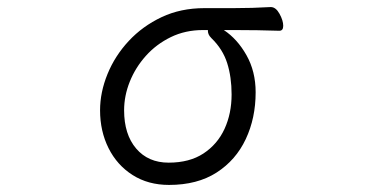

<svg xmlns="http://www.w3.org/2000/svg" viewBox="-20 -505 1040 543"><path d="M746 -485Q760 -485 770.5 -466Q781 -447 781 -432Q781 -418 770 -418Q737 -419 708 -419.5Q679 -420 644 -420H613Q651 -395 677 -349Q703 -303 703 -244Q703 -171 675 -111.5Q647 -52 592.5 -17Q538 18 458 18Q399 18 355 -10Q311 -38 287 -86Q263 -134 263 -193Q263 -244 284 -295.5Q305 -347 344 -389Q383 -431 437 -456.5Q491 -482 558 -482H640Q694 -482 745 -485ZM568 -420H554Q504 -420 463 -400Q422 -380 392.5 -347Q363 -314 347 -274Q331 -234 331 -193Q331 -125 365 -85Q399 -45 457 -45Q516 -45 555.5 -71Q595 -97 615 -140.5Q635 -184 635 -238Q635 -287 622.5 -326.5Q610 -366 578 -397Q572 -403 570 -408Q568 -413 568 -417Z"/></svg>

Font: Klee One SemiBold
Style: Regular
Weight: 600
Designer: Fontworks Inc.
Foundry: Fontworks Inc.
Version: Version 1.00;January 12, 2022;FontCreator 13.0.0.2683 64-bit